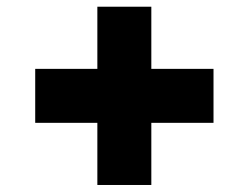

<svg xmlns="http://www.w3.org/2000/svg" viewBox="-20 -578 733 566"><path d="M267 -375V-558.2H426.1V-375H609.4V-215.9H426.1V-32.7H267V-215.9H83.8V-375Z"/></svg>

Font: Inter P Black
Style: Regular
Weight: 900
Designer: Rasmus Andersson
Foundry: rsms
Version: Version 3.018;git-588b23468